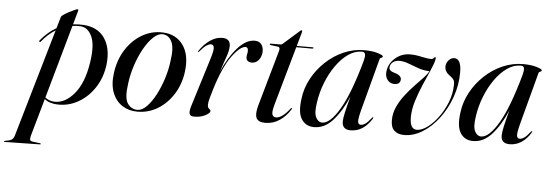

<svg xmlns="http://www.w3.org/2000/svg" viewBox="-157 -680 3057 1070"><g transform="rotate(5 1372.0 -145.0)"><path d="M49 -334Q45.5 -329 41.5 -332Q37.5 -335 41.5 -339.5Q61 -363.5 82.8 -382.5Q104.5 -401.5 129.5 -415.5L148.5 -480.5Q150 -485.5 162.5 -494Q175 -502.5 191 -511Q207 -519.5 220.5 -525.2Q234 -531 237.5 -531Q244 -531 241 -521.5L219.5 -445Q246.5 -448.5 275.5 -447Q357.5 -443 396.5 -386Q435.5 -329 425 -238Q416 -165 379.5 -109Q343 -53 289 -22Q235 9 174 7.5Q126.5 6.5 99 -16.5L39.5 194Q35.5 209 37.2 216.5Q39 224 54 226L93.5 231Q98.5 231.5 98.5 234.5Q98.5 237.5 93.5 237.5L-102 241Q-107 241 -107 238.5Q-107 236 -102 235Q-74.5 230.5 -64.5 224Q-54.5 217.5 -49.5 201L126 -403Q83.5 -377 49 -334ZM153.5 -6.5Q212.5 -4.5 263.5 -64.5Q314.5 -124.5 332.5 -239.5Q348 -338 326.5 -386.5Q305 -435 262.5 -438Q239.5 -439.5 217 -436L101.5 -25.5Q122.5 -8 153.5 -6.5Z M722 -443.5Q797 -441 836.8 -384.5Q876.5 -328 863 -231.5Q853.5 -164.5 819.5 -110.2Q785.5 -56 733.8 -23.8Q682 8.5 618 8.5Q570.5 8.5 533.8 -15.2Q497 -39 479 -85Q461 -131 470.5 -198Q481 -272 517.5 -328.2Q554 -384.5 607.2 -415.2Q660.5 -446 722 -443.5ZM618.5 -1.5Q644 -1.5 670 -28Q696 -54.5 718.8 -97.8Q741.5 -141 757.2 -191.2Q773 -241.5 778.5 -288.5Q790 -364.5 773 -398Q756 -431.5 724 -433.5Q697.5 -435.5 670 -409.5Q642.5 -383.5 618.2 -340Q594 -296.5 577 -244.2Q560 -192 554 -141Q542.5 -61.5 563 -31.5Q583.5 -1.5 618.5 -1.5Z M927 -352.5Q925 -353 928 -358Q954.5 -398 987.8 -420.2Q1021 -442.5 1054 -442.5Q1100 -442.5 1100 -401Q1100 -376 1088.2 -343Q1076.5 -310 1057 -252Q1093 -335.5 1140.5 -389Q1188 -442.5 1236 -442.5Q1263 -442.5 1275.2 -424.5Q1287.5 -406.5 1285 -379Q1281.5 -352 1266.5 -335.8Q1251.5 -319.5 1230 -319.5Q1216 -319.5 1207.2 -326.5Q1198.5 -333.5 1198.5 -347Q1198.5 -356.5 1200.8 -365.2Q1203 -374 1203 -382Q1203 -403 1189 -403Q1158.5 -403 1112.8 -340.8Q1067 -278.5 1028.5 -152Q1019.5 -121.5 1013.5 -100.2Q1007.5 -79 1007.5 -63Q1007.5 -48.5 1016 -42.5Q1024.5 -36.5 1024.5 -30Q1024.5 -19 998.5 -5.2Q972.5 8.5 937 8.5Q913.5 8.5 910 -5.8Q906.5 -20 915 -48L999.5 -320.5Q1014.5 -368.5 1012 -384.8Q1009.5 -401 995 -401Q984.5 -401 970.2 -391.8Q956 -382.5 933.5 -356Q929.5 -351.5 927 -352.5Z M1368.5 -420.5 1326 -426Q1321.5 -426.5 1321.5 -430Q1321.5 -434 1327 -434H1380.5Q1388 -434 1392.5 -438.5L1483.5 -519Q1487 -523 1491 -523Q1495 -523 1495 -518.5Q1495 -515.5 1493 -508L1472 -434H1561.5Q1566 -434 1566 -431Q1566 -426.5 1558.5 -426.5H1470L1377 -97.5Q1365 -54.5 1370.5 -40.8Q1376 -27 1391.5 -27Q1425 -27 1468 -82.5Q1472 -88 1474.5 -87Q1477.5 -86 1473.5 -78.5Q1450 -40 1414 -15.8Q1378 8.5 1334 8.5Q1296 8.5 1284.8 -12.8Q1273.5 -34 1287 -83.5L1376 -397.5Q1382 -418.5 1368.5 -420.5Z M1861.5 -112.5Q1847.5 -59.5 1849.5 -43.2Q1851.5 -27 1866 -27Q1877 -27 1890.5 -36Q1904 -45 1924 -70.5Q1928 -76 1930.5 -75Q1933.5 -74 1929.5 -66.5Q1908 -31 1878 -11.2Q1848 8.5 1811.5 8.5Q1764 8.5 1764 -37Q1764 -68.5 1795 -179.5Q1758 -93.5 1711.8 -42.5Q1665.5 8.5 1607.5 8.5Q1560.5 8.5 1536.8 -28.5Q1513 -65.5 1524 -143.5Q1531 -202.5 1560 -256.2Q1589 -310 1633.8 -352.2Q1678.5 -394.5 1734 -418.8Q1789.5 -443 1849 -443Q1895.5 -443 1925.2 -433.5Q1955 -424 1955 -418Q1955 -411.5 1947.2 -409.2Q1939.5 -407 1938 -400ZM1611.5 -130Q1602 -71.5 1615 -46Q1628 -20.5 1650 -20.5Q1694.5 -20.5 1747 -109.2Q1799.5 -198 1851 -383.5Q1857.5 -407.5 1855.2 -420.5Q1853 -433.5 1836 -433.5Q1797 -433.5 1760.2 -407.8Q1723.5 -382 1692.8 -338.5Q1662 -295 1640.8 -240.8Q1619.5 -186.5 1611.5 -130Z M2392 -366.5Q2392 -294.5 2368 -227.2Q2344 -160 2303.8 -106.8Q2263.5 -53.5 2213.5 -22.5Q2163.5 8.5 2111 8.5Q2075.5 8.5 2055.8 -10Q2036 -28.5 2036 -67.5Q2036 -107 2052.5 -143Q2069 -179 2094 -211.2Q2119 -243.5 2145.5 -271Q2172 -298.5 2192.8 -320.5Q2213.5 -342.5 2220.5 -358Q2188 -359 2158.8 -369.2Q2129.5 -379.5 2103 -389.8Q2076.5 -400 2053.5 -401Q2028 -401.5 2013.2 -389.5Q1998.5 -377.5 1997.5 -361Q1995 -340.5 2027.5 -332Q2068 -321 2066 -296Q2063.5 -270 2032 -270Q2008.5 -270 1993.8 -288.2Q1979 -306.5 1982 -334.5Q1986.5 -379.5 2022.5 -410.8Q2058.5 -442 2106 -442Q2136 -442 2170.5 -434.2Q2205 -426.5 2222.5 -426.5Q2233.5 -426.5 2238 -432.8Q2242.5 -439 2246.5 -439Q2250 -439 2249.5 -432Q2249 -420 2242 -401.2Q2235 -382.5 2225 -359V-358Q2224.5 -358 2224.5 -358Q2208 -321 2188.5 -275.8Q2169 -230.5 2154.5 -183Q2140 -135.5 2140 -92.5Q2140 -27 2178.5 -26.5Q2205.5 -26.5 2237 -49.2Q2268.5 -72 2297 -110.5Q2325.5 -149 2344 -196Q2362.5 -243 2363.5 -291Q2365 -312.5 2358.2 -322.2Q2351.5 -332 2339 -341Q2305.5 -363 2307.5 -394.5Q2309 -413.5 2322.2 -428Q2335.5 -442.5 2352.5 -442.5Q2392 -442.5 2392 -366.5Z M2750.5 -112.5Q2736.5 -59.5 2738.5 -43.2Q2740.5 -27 2755 -27Q2766 -27 2779.5 -36Q2793 -45 2813 -70.5Q2817 -76 2819.5 -75Q2822.5 -74 2818.5 -66.5Q2797 -31 2767 -11.2Q2737 8.5 2700.5 8.5Q2653 8.5 2653 -37Q2653 -68.5 2684 -179.5Q2647 -93.5 2600.8 -42.5Q2554.5 8.5 2496.5 8.5Q2449.5 8.5 2425.8 -28.5Q2402 -65.5 2413 -143.5Q2420 -202.5 2449 -256.2Q2478 -310 2522.8 -352.2Q2567.5 -394.5 2623 -418.8Q2678.5 -443 2738 -443Q2784.5 -443 2814.2 -433.5Q2844 -424 2844 -418Q2844 -411.5 2836.2 -409.2Q2828.5 -407 2827 -400ZM2500.5 -130Q2491 -71.5 2504 -46Q2517 -20.5 2539 -20.5Q2583.5 -20.5 2636 -109.2Q2688.5 -198 2740 -383.5Q2746.5 -407.5 2744.2 -420.5Q2742 -433.5 2725 -433.5Q2686 -433.5 2649.2 -407.8Q2612.5 -382 2581.8 -338.5Q2551 -295 2529.8 -240.8Q2508.5 -186.5 2500.5 -130Z"/></g></svg>

Font: Fraunces 144pt
Style: Italic
Weight: 400
Italic angle: -16°
Version: Version 1.000;[b76b70a41]